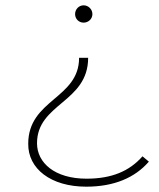

<svg xmlns="http://www.w3.org/2000/svg" viewBox="-20 -543 597 721"><path d="M294 -458C312 -458 327 -472 327 -490C327 -508 312 -523 294 -523C276 -523 262 -508 262 -490C262 -472 276 -458 294 -458ZM304 158C409 158 487 124 539 64L515 44C466 100 399 128 305 128C185 128 119 68 119 -5C119 -155 311 -158 311 -326H277C277 -172 86 -170 86 -3C85 90 170 158 304 158Z"/></svg>

Font: Talent ExtraLight
Style: Regular
Weight: 200
Designer: Mike Powis
Version: Version 1.001;hotconv 1.0.109;makeotfexe 2.5.65596